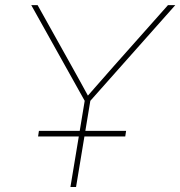

<svg xmlns="http://www.w3.org/2000/svg" viewBox="-20 -748 721 768"><path d="M261.7 0 318.8 -344.7 105 -727.5H130.4L266.1 -484.4Q283.7 -453.1 300.8 -421.9Q317.9 -390.6 335 -359.4H326.2Q353.5 -390.6 381.1 -421.9Q408.7 -453.1 436 -484.4L651.9 -727.5H681.2L341.3 -344.7L284.2 0ZM132.3 -202.1 135.7 -224.6H484.4L481 -202.1Z"/></svg>

Font: Inter 16pt Thin
Style: Italic
Weight: 250
Italic angle: -9.3988°
Version: Version 4.001;git-66647c0bb